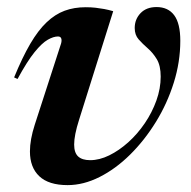

<svg xmlns="http://www.w3.org/2000/svg" viewBox="-20 -526 556 558"><path d="M504 -407.5Q504 -346 485 -285.5Q466 -225 433 -171.5Q400 -118 358 -76.5Q316 -35 269.2 -11.5Q222.5 12 176.5 12Q121.5 12 94.2 -13.8Q67 -39.5 67 -86Q67 -120 81 -163.5L157.5 -399.5Q160 -408.5 158 -414.2Q156 -420 148.5 -420Q135.5 -420 118.8 -410.5Q102 -401 80.5 -374.5Q59 -348 31 -296.5L21 -301Q45 -359.5 68 -398.8Q91 -438 115.5 -461.2Q140 -484.5 167.8 -494.8Q195.5 -505 229 -505Q245 -505 257.8 -503.5Q270.5 -502 282.8 -499.8Q295 -497.5 309 -493.5L210 -178.5Q202.5 -155 199 -137.2Q195.5 -119.5 195.5 -106Q195.5 -82 207.2 -71.2Q219 -60.5 242 -60.5Q269 -60.5 297.5 -74.5Q326 -88.5 352.8 -112.5Q379.5 -136.5 400.8 -167.8Q422 -199 434.5 -233.8Q447 -268.5 447 -303.5Q447 -335 435.8 -353.8Q424.5 -372.5 409.5 -385.5Q394.5 -398.5 383 -411.5Q371.5 -424.5 371.5 -444.5Q371.5 -470 388.5 -487.8Q405.5 -505.5 435 -505.5Q468.5 -505.5 486.2 -481.8Q504 -458 504 -407.5Z"/></svg>

Font: Newsreader 60pt SemiBold
Style: Italic
Weight: 600
Italic angle: -17°
Designer: Hugues Gentile
Foundry: Production Type
Version: Version 1.003